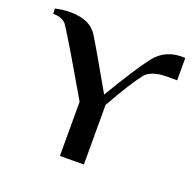

<svg xmlns="http://www.w3.org/2000/svg" viewBox="-108 -708 839 822"><g transform="rotate(20 311.0 -297.0)"><path d="M355 -274H356C400 -353 436 -409 463 -444C476 -459 497 -469 526 -474C542 -476 569 -477 607 -476V-578C548 -582 501 -562 468 -519C435 -476 391 -407 334 -312C269 -426 226 -501 203 -538C180 -575 139 -594 78 -594C55 -594 32 -591 10 -586C10 -587 10 -579 11 -562C40 -563 59 -553 70 -541C73 -538 78 -529 87 -515C116 -469 169 -380 246 -247V-1C246 0 282 0 355 -1Z"/></g></svg>

Font: GFS Nicefore
Style: Regular
Weight: 400
Designer: George Matthiopoulos
Foundry: George Matthiopoulos
Version: Version 1.0